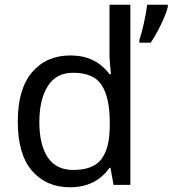

<svg xmlns="http://www.w3.org/2000/svg" viewBox="-20 -780 728 810"><path d="M275 10Q175 10 115 -59.5Q55 -129 55 -267Q55 -405 115.5 -475.5Q176 -546 276 -546Q318 -546 349 -535.5Q380 -525 403 -507Q426 -489 442 -467H448Q447 -480 444.5 -505.5Q442 -531 442 -546V-760H530V0H459L446 -72H442Q426 -49 403 -30.5Q380 -12 348.5 -1Q317 10 275 10ZM289 -63Q374 -63 408.5 -109.5Q443 -156 443 -250V-266Q443 -366 410 -419.5Q377 -473 288 -473Q217 -473 181.5 -416.5Q146 -360 146 -265Q146 -169 181.5 -116Q217 -63 289 -63ZM688 -751Q684 -733 672.5 -706Q661 -679 646 -650.5Q631 -622 616 -600H568V-612Q573 -626 578 -645Q583 -664 587.5 -684.5Q592 -705 595.5 -724.5Q599 -744 601 -760H688Z"/></svg>

Font: Noto Sans Devanagari
Style: Regular
Weight: 400
Designer: Jelle Bosma - Monotype Design Team
Foundry: Monotype Imaging Inc.
Version: Version 2.003